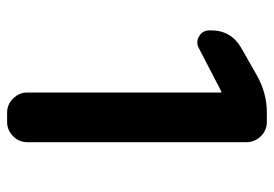

<svg xmlns="http://www.w3.org/2000/svg" viewBox="-135 -635 770 540"><g transform="rotate(90 250.0 -365.0)"><path d="M323.2 -730.5Q346.7 -730.5 363.3 -713.4Q379.9 -696.3 379.9 -672.9V-56.6Q379.9 -33.2 362.8 -16.6Q345.7 0 323.2 0H296.9Q273.4 0 256.8 -17.1Q240.2 -34.2 240.2 -56.6V-601.6Q240.2 -602.5 239.3 -602.5H237.3L115.2 -539.1Q98.6 -530.3 82 -540Q65.4 -549.8 65.4 -569.3V-573.2Q65.4 -629.9 114.3 -658.2L191.4 -702.1Q241.2 -730.5 296.9 -730.5Z"/></g></svg>

Font: Rounded Mgen+ 1mn bold
Style: Bold
Weight: 700
Designer: [Source Han Sans]
Ryoko NISHIZUKA  (kana & ideographs); Paul D. Hunt (Latin, Greek & Cyrillic); Wenlong ZHANG  (bopomofo
Version: Version 1.059.20150602